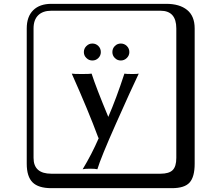

<svg xmlns="http://www.w3.org/2000/svg" viewBox="-20 -774 1140 1006"><path d="M568.8 -501Q568.8 -520 581.8 -533Q594.7 -545.9 613 -545.9Q631.3 -545.9 644.5 -533Q657.7 -520 657.7 -501Q657.7 -482.9 644.3 -470Q630.9 -457 612.8 -457Q594.7 -457 581.8 -470Q568.8 -482.9 568.8 -501ZM419.4 -501Q419.4 -519.5 432.6 -532.7Q445.8 -545.9 464.1 -545.9Q482.4 -545.9 495.4 -533Q508.3 -520 508.3 -501Q508.3 -482.9 495.4 -470Q482.4 -457 464.1 -457Q445.8 -457 432.6 -470Q419.4 -482.9 419.4 -501ZM356 -388.2Q365.7 -386.2 409.2 -386.2Q450.2 -386.2 460 -388.2Q483.4 -315.4 547.4 -161.6Q589.4 -258.3 631.8 -388.2Q638.7 -386.2 674.8 -386.2Q699.7 -386.2 707 -388.2Q668.9 -309.1 588.4 -127.9Q507.8 53.2 490.2 112.8Q478 109.9 453.1 109.9Q424.3 109.9 413.1 112.8Q460.9 33.7 497.1 -49.8L494.1 -55.2Q443.8 -191.4 356 -388.2ZM249 -717.8Q204.1 -717.8 179.9 -693.8Q155.8 -669.9 155.8 -625V53.2Q155.8 136.2 249 136.2H820.8Q865.7 136.2 884.8 117.2Q903.8 98.1 903.8 53.2V-625Q903.8 -717.8 820.8 -717.8ZM1000 84Q1000 152.8 973.4 182.4Q946.8 211.9 880.9 211.9H249Q181.2 211.9 150.6 181.4Q120.1 150.9 120.1 84V-625Q120.1 -687 154.1 -720.5Q188 -753.9 249 -753.9H851.1Q920.9 -753.9 960.4 -721.9Q1000 -689.9 1000 -625Z"/></svg>

Font: Linux Biolinum Keyboard O
Style: Regular
Weight: 700
Designer: Philipp H. Poll
Foundry: Philipp H. Poll
Version: Version 0.6.1